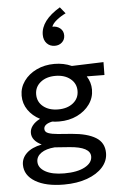

<svg xmlns="http://www.w3.org/2000/svg" viewBox="-67 -888 728 1158"><g transform="rotate(-5 297.0 -308.5)"><path d="M277.5 -156.5Q255.5 -156.5 234 -159.5Q183.5 -148.5 183.5 -119.5Q183.5 -100.5 204.8 -92.8Q226 -85 262 -82L346 -75.5Q439.5 -68 490.5 -36.8Q541.5 -5.5 541.5 57.5Q541.5 105 507.8 143Q474 181 413.5 203Q353 225 273 225Q163 225 99.5 186.8Q36 148.5 36 84.5Q36 45 67.2 15Q98.5 -15 159.5 -27.5Q100.5 -56 100.5 -102.5Q100.5 -126.5 117 -147.2Q133.5 -168 163 -182.5Q118 -205.5 91.2 -244.2Q64.5 -283 64.5 -331Q64.5 -379.5 92.8 -419Q121 -458.5 169.5 -481.8Q218 -505 277.5 -505Q334 -505 382 -483.5L574 -490L573 -412L466 -413Q490.5 -375 490.5 -331Q490.5 -282 462.2 -242.5Q434 -203 386 -179.8Q338 -156.5 277.5 -156.5ZM277.5 -229.5Q333 -229.5 368 -257.5Q403 -285.5 403 -331Q403 -376 368 -404.2Q333 -432.5 277.5 -432.5Q222 -432.5 187.2 -404.2Q152.5 -376 152.5 -331Q152.5 -285.5 187.2 -257.5Q222 -229.5 277.5 -229.5ZM280 158Q359.5 158 405 133.5Q450.5 109 450.5 70.5Q450.5 12.5 325 3L236 -3.5Q183.5 0.5 154 21.2Q124.5 42 124.5 73.5Q124.5 111 166 134.5Q207.5 158 280 158ZM291 -613.5Q261 -613.5 242.2 -633.5Q223.5 -653.5 223.5 -686Q223.5 -772 340.5 -842L372 -803Q342.5 -789 317.5 -769Q292.5 -749 285.5 -729.5Q313 -730.5 332.5 -714.5Q352 -698.5 352 -671.5Q352 -646 334.5 -629.8Q317 -613.5 291 -613.5Z"/></g></svg>

Font: Geologica Light
Style: Regular
Weight: 300
Designer: Sindre Bremnes, Frode Helland
Foundry: Monokrom Skriftforlag AS
Version: Version 1.010; ttfautohint (v1.8.4.7-5d5b);gftools[0.9.28]